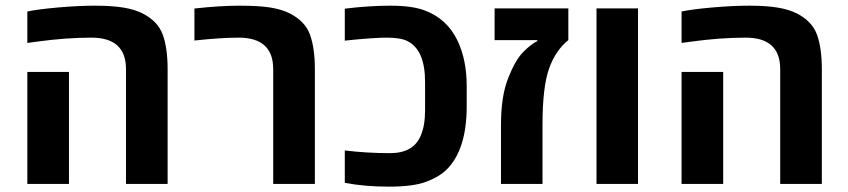

<svg xmlns="http://www.w3.org/2000/svg" viewBox="-20 -660 3044 689"><path d="M227.5 0H78.1V-401.9H227.5ZM491.7 -611.8Q546.9 -583.5 564.2 -535.4Q581.5 -487.3 581.5 -411.6V0H432.1V-412.1Q432.1 -524.9 308.1 -524.9Q216.8 -524.9 113.3 -510.7L78.1 -505.9V-618.7Q113.8 -626.5 187.3 -633.1Q260.7 -639.6 321.3 -639.6Q381.8 -639.6 422.9 -632.8Q463.9 -626 491.7 -611.8Z M1020 -611.8Q1075.2 -583.5 1092.5 -535.4Q1109.9 -487.3 1109.9 -411.6V0H960.4V-412.1Q960.4 -524.9 836.4 -524.9Q773.9 -524.9 677.7 -514.6V-629.4Q769 -639.6 839.6 -639.6Q910.2 -639.6 951.2 -632.8Q992.2 -626 1020 -611.8Z M1502.9 -623Q1584.5 -592.8 1622.1 -513.7Q1654.8 -444.8 1654.8 -351.1V-278.8Q1654.8 -122.1 1582 -50.8Q1554.7 -24.4 1508.3 -7.3Q1461.9 9.8 1375.5 9.8Q1289.1 9.8 1217.3 -3.9V-120.1Q1296.4 -110.4 1379.9 -110.4Q1463.4 -110.4 1489.7 -172.9Q1505.4 -209 1505.4 -263.7V-366.2Q1505.4 -481 1441.9 -512.7Q1417 -524.9 1368.2 -524.9Q1319.3 -524.9 1217.3 -514.2V-628.9Q1304.2 -639.6 1381.1 -639.6Q1458 -639.6 1502.9 -623Z M2019.5 -629.9V-516.1Q1974.1 -480 1950.2 -413.6Q1926.8 -347.2 1926.8 -211.9V0H1777.8V-211.9Q1777.8 -314.5 1803.5 -379.4Q1829.1 -444.3 1856.9 -472.7Q1884.8 -501 1908.2 -512.7V-516.1H1754.9V-629.9Z M2269.5 0H2120.6V-629.9H2269.5Z M2575.2 0H2425.8V-401.9H2575.2ZM2839.4 -611.8Q2894.5 -583.5 2911.9 -535.4Q2929.2 -487.3 2929.2 -411.6V0H2779.8V-412.1Q2779.8 -524.9 2655.8 -524.9Q2564.5 -524.9 2460.9 -510.7L2425.8 -505.9V-618.7Q2461.4 -626.5 2534.9 -633.1Q2608.4 -639.6 2668.9 -639.6Q2729.5 -639.6 2770.5 -632.8Q2811.5 -626 2839.4 -611.8Z"/></svg>

Font: OpenSansHebrew-Bold
Style: Bold
Weight: 700
Foundry: Ascender Corporation, Yanek Iontef
Version: Version 2.001;PS 002.001;hotconv 1.0.70;makeotf.lib2.5.58329